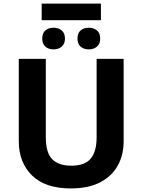

<svg xmlns="http://www.w3.org/2000/svg" viewBox="-20 -1043 796 1073"><path d="M671 -714V-252Q671 -178 638.5 -118.5Q606 -59 540.5 -24.5Q475 10 375 10Q233 10 159 -62.5Q85 -135 85 -254V-714H236V-277Q236 -189 272 -153Q308 -117 379 -117Q453 -117 486.5 -156Q520 -195 520 -278V-714ZM544 -1023V-930H213V-1023ZM279 -888Q307 -888 325 -873Q343 -858 343 -827Q343 -798 325 -782.5Q307 -767 279 -767Q251 -767 233.5 -782.5Q216 -798 216 -827Q216 -858 233.5 -873Q251 -888 279 -888ZM476 -888Q504 -888 522 -873Q540 -858 540 -827Q540 -798 522 -782.5Q504 -767 476 -767Q448 -767 430.5 -782.5Q413 -798 413 -827Q413 -858 430.5 -873Q448 -888 476 -888Z"/></svg>

Font: Noto Sans IKEA
Style: Bold
Weight: 600
Designer: Monotype Design Team
Foundry: Monotype Imaging Inc.
Version: Version 2.001